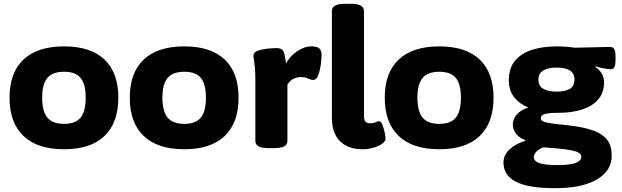

<svg xmlns="http://www.w3.org/2000/svg" viewBox="-20 -774 3259 1006"><path d="M316 8Q176 8 103 -61.5Q30 -131 30 -262Q30 -393 103 -462Q176 -531 316 -531Q455 -531 527.5 -462Q600 -393 600 -262Q600 -131 527.5 -61.5Q455 8 316 8ZM316 -125Q376 -125 402.5 -158Q429 -191 429 -262Q429 -333 402.5 -365.5Q376 -398 316 -398Q255 -398 228 -365.5Q201 -333 201 -262Q201 -191 228 -158Q255 -125 316 -125Z M946 8Q806 8 733 -61.5Q660 -131 660 -262Q660 -393 733 -462Q806 -531 946 -531Q1085 -531 1157.5 -462Q1230 -393 1230 -262Q1230 -131 1157.5 -61.5Q1085 8 946 8ZM946 -125Q1006 -125 1032.5 -158Q1059 -191 1059 -262Q1059 -333 1032.5 -365.5Q1006 -398 946 -398Q885 -398 858 -365.5Q831 -333 831 -262Q831 -191 858 -158Q885 -125 946 -125Z M1387 2Q1351 2 1334.5 -7.5Q1318 -17 1318 -36V-349Q1318 -396 1315.5 -421Q1313 -446 1310.5 -459Q1308 -472 1308 -483Q1308 -500 1330 -508Q1352 -516 1380 -519Q1408 -522 1428 -522Q1446 -522 1455.5 -516Q1465 -510 1469.5 -492.5Q1474 -475 1479 -441Q1497 -478 1535.5 -504.5Q1574 -531 1612 -531Q1643 -531 1654 -519.5Q1665 -508 1665 -484Q1665 -475 1663 -454Q1661 -433 1656.5 -410.5Q1652 -388 1643.5 -371.5Q1635 -355 1621 -355Q1610 -355 1595 -362.5Q1580 -370 1557 -370Q1510 -370 1486 -330V-36Q1486 -17 1469.5 -7.5Q1453 2 1417 2Z M1880 8Q1803 8 1761 -34.5Q1719 -77 1719 -156V-716Q1719 -735 1735.5 -744.5Q1752 -754 1788 -754H1818Q1854 -754 1870.5 -744.5Q1887 -735 1887 -716V-168Q1887 -145 1895 -136.5Q1903 -128 1921 -128Q1937 -128 1948.5 -133.5Q1960 -139 1966 -139Q1976 -139 1983.5 -120.5Q1991 -102 1995.5 -80Q2000 -58 2000 -47Q2000 -33 1982 -20.5Q1964 -8 1936.5 0Q1909 8 1880 8Z M2282 8Q2142 8 2069 -61.5Q1996 -131 1996 -262Q1996 -393 2069 -462Q2142 -531 2282 -531Q2421 -531 2493.5 -462Q2566 -393 2566 -262Q2566 -131 2493.5 -61.5Q2421 8 2282 8ZM2282 -125Q2342 -125 2368.5 -158Q2395 -191 2395 -262Q2395 -333 2368.5 -365.5Q2342 -398 2282 -398Q2221 -398 2194 -365.5Q2167 -333 2167 -262Q2167 -191 2194 -158Q2221 -125 2282 -125Z M2889 212Q2749 212 2683.5 178.5Q2618 145 2618 78Q2618 39 2649 9.5Q2680 -20 2732 -36L2733 -40Q2701 -51 2684 -73Q2667 -95 2667 -120Q2667 -150 2687 -173.5Q2707 -197 2748 -211Q2702 -229 2674 -264.5Q2646 -300 2646 -353Q2646 -418 2679.5 -457Q2713 -496 2769.5 -513.5Q2826 -531 2897 -531Q2922 -531 2948 -529Q2974 -527 2992 -524L3173 -528Q3191 -529 3198 -517.5Q3205 -506 3205 -478V-458Q3205 -411 3181 -411Q3176 -411 3161 -413Q3146 -415 3129 -418.5Q3112 -422 3101 -427L3099 -423Q3120 -410 3132.5 -389.5Q3145 -369 3145 -343Q3145 -288 3114 -252.5Q3083 -217 3029.5 -200Q2976 -183 2908 -183Q2867 -183 2847 -179.5Q2827 -176 2820.5 -169.5Q2814 -163 2814 -153Q2814 -139 2842.5 -132.5Q2871 -126 2914.5 -122Q2958 -118 3005 -111Q3057 -102 3097.5 -86.5Q3138 -71 3161.5 -41Q3185 -11 3185 42Q3185 121 3107 166.5Q3029 212 2889 212ZM2897 -294Q2941 -294 2965.5 -308.5Q2990 -323 2990 -357Q2990 -390 2965.5 -405Q2941 -420 2897 -420Q2853 -420 2827 -405Q2801 -390 2801 -357Q2801 -323 2827 -308.5Q2853 -294 2897 -294ZM2903 91Q2968 91 2997 79.5Q3026 68 3026 47Q3026 33 3008 24Q2990 15 2946.5 9Q2903 3 2827 -2Q2803 7 2790 21Q2777 35 2777 50Q2777 70 2805.5 80.5Q2834 91 2903 91Z"/></svg>

Font: Asap Semi Expanded ExtraBold
Style: Regular
Weight: 800
Width: 6
Designer: Pablo Cosgaya
Foundry: Omnibus-Type
Version: Version 3.001; ttfautohint (v1.8.4.7-5d5b)